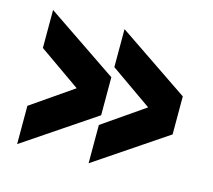

<svg xmlns="http://www.w3.org/2000/svg" viewBox="-76 -551 725 654"><g transform="rotate(15 286.5 -223.5)"><path d="M287 13V-122L510 -276V-170L287 -326V-460L538 -290V-156ZM35 13V-122L258 -276V-170L35 -326V-460L286 -290V-156Z"/></g></svg>

Font: Teachers ExtraBold
Style: Regular
Weight: 800
Designer: Alfredo Marco Pradil, Chank Diesel
Version: Version 1.001